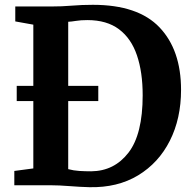

<svg xmlns="http://www.w3.org/2000/svg" viewBox="-20 -770 802 798"><path d="M118.5 -70V-350H49.5V-413H118.5V-667.5L43.5 -681V-743H190Q237.5 -743 278.5 -746.5Q319.5 -750 366 -750Q554 -750 643.2 -656Q732.5 -562 732.5 -396.5Q732.5 -277.5 686 -185.2Q639.5 -93 554 -41.2Q468.5 10.5 351.5 8Q313 7 268.8 3.5Q224.5 0 191.5 0H39.5V-59.5ZM263.5 -67Q286 -61 309.8 -59.5Q333.5 -58 359 -58Q455 -59 514 -135.5Q573 -212 573 -374Q573 -470 549.2 -540Q525.5 -610 474.8 -648.2Q424 -686.5 343 -686.5Q315.5 -686.5 295.8 -683.2Q276 -680 263.5 -679.5V-413H388.5V-350H263.5Z"/></svg>

Font: Merriweather
Style: Bold
Weight: 700
Designer: Eben Sorkin
Foundry: Eben Sorkin
Version: Version 2.100; ttfautohint (v1.7.19-72a1) -l 8 -r 50 -G 200 